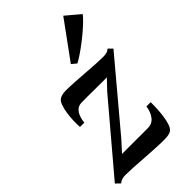

<svg xmlns="http://www.w3.org/2000/svg" viewBox="-265 -929 1029 1029"><g transform="rotate(-45 249.0 -414.5)"><path d="M361 -443.5Q347.5 -443.5 327.5 -443.5Q307.5 -443.5 284.2 -443.8Q261 -444 238.5 -444.2Q216 -444.5 197.5 -444.2Q179 -444 169 -444Q148 -443.5 134.2 -431Q120.5 -418.5 113.2 -399Q106 -379.5 104 -357.5H71.5Q70 -374 70.5 -401Q71 -428 75 -456.8Q79 -485.5 87.2 -508.2Q95.5 -531 108.5 -539Q114 -542.5 125.8 -546Q137.5 -549.5 155.5 -549.5Q183 -549.5 219.8 -547.2Q256.5 -545 295.2 -542Q334 -539 368.5 -537Q403 -535 425 -535Q440.5 -535 451.8 -538Q463 -541 473 -550L495 -527.5L182.5 -155.5L128.5 -96Q148.5 -96 174.5 -96Q200.5 -96 228.2 -96Q256 -96 281.2 -95.8Q306.5 -95.5 324.5 -96Q357 -96 376.2 -120.5Q395.5 -145 401 -183.5H433Q433.5 -163 432.2 -136Q431 -109 427.2 -81.5Q423.5 -54 416.2 -32.2Q409 -10.5 397 -1Q390.5 4 377.2 7.2Q364 10.5 343 10.5Q315 10.5 275.8 8.5Q236.5 6.5 195.5 3.5Q154.5 0.5 118.8 -1.5Q83 -3.5 61.5 -3.5Q48 -3.5 35.5 0Q23 3.5 13.5 12.5L-11 -11L309 -389ZM275 -630.5 429.5 -842.5 509.5 -775Q501 -763 483 -745.5Q465 -728 441.8 -708Q418.5 -688 393.2 -668.8Q368 -649.5 344.2 -633.5Q320.5 -617.5 302 -608Z"/></g></svg>

Font: Merriweather 60pt SemiBold
Style: Italic
Weight: 600
Italic angle: -7.8°
Version: Version 2.101